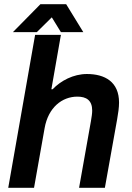

<svg xmlns="http://www.w3.org/2000/svg" viewBox="-20 -888 624 908"><path d="M41 -736H154L225 -806L268 -736H374L293 -868H171ZM19 0H141L191 -282C208 -379 273 -431 346 -431C388 -431 416 -414 416 -365C416 -350 413 -334 410 -315L354 0H476L534 -324C539 -353 543 -379 543 -403C543 -501 476 -538 391 -538C327 -538 267 -506 229 -466H223L268 -723H146Z"/></svg>

Font: Archivo SemiBold
Style: Italic
Weight: 600
Italic angle: -10°
Designer: Hector Gatti
Foundry: Omnibus-Type
Version: Version 2.001